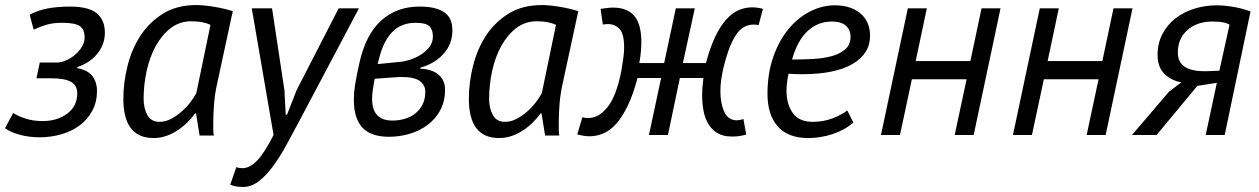

<svg xmlns="http://www.w3.org/2000/svg" viewBox="-24 -533 4971 758"><path d="M120 -224 133 -286H199Q216 -286 235.5 -294Q255 -302 271.5 -316Q288 -330 299 -347.5Q310 -365 310 -385Q310 -417 291 -430Q272 -443 221 -443Q185 -443 158.5 -435Q132 -427 109 -416L93 -475Q125 -492 163.5 -499.5Q202 -507 252 -507Q326 -507 358 -480.5Q390 -454 390 -404Q390 -378 381 -356Q372 -334 356.5 -316.5Q341 -299 321.5 -287Q302 -275 281 -268V-264Q324 -256 341.5 -231.5Q359 -207 359 -175Q359 -131 341 -97Q323 -63 292.5 -39.5Q262 -16 220.5 -3.5Q179 9 131 9Q91 9 54 -1Q17 -11 -4 -27L28 -87Q48 -74 78 -64.5Q108 -55 144 -55Q202 -55 241.5 -84.5Q281 -114 281 -165Q281 -195 257 -209.5Q233 -224 175 -224Z M832 -197Q824 -160 821 -122Q818 -84 818 -51Q818 -36 818 -22.5Q818 -9 820 2H764L750 -85H746Q734 -68 716.5 -50.5Q699 -33 678 -19Q657 -5 633 3.5Q609 12 582 12Q463 12 463 -143Q463 -207 479.5 -273Q496 -339 530.5 -392Q565 -445 619.5 -479Q674 -513 751 -513Q779 -513 819.5 -506.5Q860 -500 895 -489ZM605 -52Q629 -52 651 -63.5Q673 -75 692.5 -92Q712 -109 727 -128.5Q742 -148 751 -165L807 -435Q777 -449 731 -449Q685 -449 650 -422Q615 -395 591 -351.5Q567 -308 555 -253Q543 -198 543 -143Q543 -105 558 -78.5Q573 -52 605 -52Z M1099 -176 1104 -80H1109L1147 -177L1313 -500H1393L1157 -54Q1131 -5 1105.5 41.5Q1080 88 1053 124.5Q1026 161 997 183Q968 205 937 205Q920 205 907.5 203Q895 201 885 196L909 127Q920 131 933 131Q962 131 991 101Q1020 71 1056 0L970 -500H1050Z M1395 -285Q1420 -397 1481 -452Q1542 -507 1632 -507Q1670 -507 1695 -500Q1720 -493 1735 -480.5Q1750 -468 1756 -451Q1762 -434 1762 -413Q1762 -360 1727.5 -321Q1693 -282 1636 -266L1634 -262Q1682 -260 1707.5 -238Q1733 -216 1733 -179Q1733 -133 1714.5 -98.5Q1696 -64 1665 -40.5Q1634 -17 1594 -5Q1554 7 1511 7Q1482 7 1456.5 0Q1431 -7 1412.5 -23.5Q1394 -40 1383.5 -68.5Q1373 -97 1373 -139Q1373 -154 1374 -167Q1375 -180 1377.5 -196Q1380 -212 1384 -233.5Q1388 -255 1395 -285ZM1455 -222Q1450 -195 1447.5 -176.5Q1445 -158 1445 -143Q1445 -57 1525 -57Q1551 -57 1574.5 -64Q1598 -71 1616 -85.5Q1634 -100 1644.5 -121Q1655 -142 1655 -171Q1655 -197 1633.5 -213Q1612 -229 1561 -229Q1558 -229 1553.5 -229Q1549 -229 1538.5 -228Q1528 -227 1508 -226Q1488 -225 1455 -222ZM1557 -289Q1572 -290 1594 -297Q1616 -304 1636.5 -316.5Q1657 -329 1671 -347Q1685 -365 1685 -389Q1685 -416 1671 -429.5Q1657 -443 1617 -443Q1560 -443 1525 -407Q1490 -371 1473 -304L1467 -280Z M2196 -197Q2188 -160 2185 -122Q2182 -84 2182 -51Q2182 -36 2182 -22.5Q2182 -9 2184 2H2128L2114 -85H2110Q2098 -68 2080.5 -50.5Q2063 -33 2042 -19Q2021 -5 1997 3.5Q1973 12 1946 12Q1827 12 1827 -143Q1827 -207 1843.5 -273Q1860 -339 1894.5 -392Q1929 -445 1983.5 -479Q2038 -513 2115 -513Q2143 -513 2183.5 -506.5Q2224 -500 2259 -489ZM1969 -52Q1993 -52 2015 -63.5Q2037 -75 2056.5 -92Q2076 -109 2091 -128.5Q2106 -148 2115 -165L2171 -435Q2141 -449 2095 -449Q2049 -449 2014 -422Q1979 -395 1955 -351.5Q1931 -308 1919 -253Q1907 -198 1907 -143Q1907 -105 1922 -78.5Q1937 -52 1969 -52Z M2493 -225Q2475 -158 2453.5 -114Q2432 -70 2408 -43.5Q2384 -17 2357.5 -6Q2331 5 2304 5Q2292 5 2279.5 3Q2267 1 2255 -2L2275 -70Q2287 -67 2299 -67Q2339 -67 2374 -109.5Q2409 -152 2429 -253Q2434 -282 2437 -304.5Q2440 -327 2440 -346Q2440 -399 2422 -418.5Q2404 -438 2376 -438Q2371 -438 2366 -437.5Q2361 -437 2356 -436L2347 -498Q2361 -500 2373 -501.5Q2385 -503 2396 -503Q2452 -503 2480 -470.5Q2508 -438 2508 -366Q2508 -348 2506 -327.5Q2504 -307 2500 -284H2598L2644 -500H2719L2672 -284H2763Q2780 -348 2800.5 -390Q2821 -432 2844.5 -457.5Q2868 -483 2893.5 -493.5Q2919 -504 2945 -504Q2967 -504 2988 -498L2971 -434Q2966 -435 2961 -435.5Q2956 -436 2951 -436Q2933 -436 2916.5 -428Q2900 -420 2885.5 -400.5Q2871 -381 2858 -349Q2845 -317 2833 -269Q2827 -244 2823.5 -220Q2820 -196 2820 -173Q2820 -125 2835.5 -91.5Q2851 -58 2885 -58Q2896 -58 2911 -63L2922 -2Q2906 3 2892 4.5Q2878 6 2865 6Q2831 6 2808.5 -7.5Q2786 -21 2772.5 -43.5Q2759 -66 2753.5 -95.5Q2748 -125 2748 -157Q2748 -174 2749.5 -191Q2751 -208 2753 -225H2660L2613 0H2538L2586 -225Z M3345 -49Q3310 -19 3262.5 -3.5Q3215 12 3167 12Q3087 12 3046.5 -34Q3006 -80 3006 -162Q3006 -244 3029 -309Q3052 -374 3089.5 -419Q3127 -464 3174.5 -488Q3222 -512 3272 -512Q3308 -512 3334.5 -502Q3361 -492 3378 -475.5Q3395 -459 3403 -437.5Q3411 -416 3411 -392Q3411 -321 3342 -280.5Q3273 -240 3141 -240Q3129 -240 3116 -240.5Q3103 -241 3089 -242Q3085 -223 3083 -206Q3081 -189 3081 -176Q3081 -121 3106 -86.5Q3131 -52 3184 -52Q3228 -52 3264.5 -66.5Q3301 -81 3321 -97ZM3260 -448Q3205 -448 3164.5 -410.5Q3124 -373 3103 -298Q3141 -298 3182 -300Q3223 -302 3256.5 -310.5Q3290 -319 3312 -337.5Q3334 -356 3334 -389Q3334 -399 3330.5 -409.5Q3327 -420 3319 -428.5Q3311 -437 3296.5 -442.5Q3282 -448 3260 -448Z M3792 -220H3576L3529 0H3454L3560 -500H3635L3591 -292H3807L3851 -500H3926L3820 0H3745Z M4313 -220H4097L4050 0H3975L4081 -500H4156L4112 -292H4328L4372 -500H4447L4341 0H4266Z M4780 -206 4703 -194 4542 0H4445L4591 -171L4640 -208Q4600 -215 4573 -241.5Q4546 -268 4546 -316Q4546 -362 4565 -398.5Q4584 -435 4616 -460Q4648 -485 4690.5 -498.5Q4733 -512 4780 -512Q4800 -512 4820 -509.5Q4840 -507 4858 -503.5Q4876 -500 4890 -495.5Q4904 -491 4913 -488L4811 0H4736ZM4830 -435Q4825 -440 4808 -444Q4791 -448 4762 -448Q4702 -448 4664 -414.5Q4626 -381 4626 -325Q4626 -252 4730 -252Q4731 -252 4733.5 -252Q4736 -252 4742 -252Q4748 -252 4759 -252.5Q4770 -253 4790 -254Z"/></svg>

Font: PT Sans
Style: Italic
Weight: 400
Italic angle: -12°
Designer: A.Korolkova, O.Umpeleva, V.Yefimov
Foundry: ParaType Ltd
Version: Version 2.003W OFL